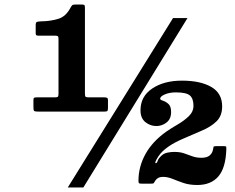

<svg xmlns="http://www.w3.org/2000/svg" viewBox="-20 -805 1040 850"><path d="M128 -330.5V-361Q128 -370.5 131 -372.2Q134 -374 144 -374H222.5Q233.5 -374 236.2 -376.8Q239 -379.5 239 -390V-633Q239 -642 236.2 -644.5Q233.5 -647 225 -647H151.5Q144.5 -647 141.2 -648.8Q138 -650.5 138 -658.5V-694.5Q138 -707 144.8 -708.5Q151.5 -710 162 -710.5Q203.5 -711 237.8 -721.5Q272 -732 292.5 -771.5Q296.5 -778.5 299.8 -781.8Q303 -785 315 -785H340.5Q350.5 -785 353.2 -782.8Q356 -780.5 356 -771V-391Q356 -378.5 359.5 -376.2Q363 -374 375.5 -374H442Q449.5 -374 453.8 -372Q458 -370 458 -362V-328.5Q458 -317.5 455.8 -314.2Q453.5 -311 442.5 -311H147.5Q134.5 -311 131.2 -314Q128 -317 128 -330.5ZM746 -725H810L349 25H280ZM982 -145Q979.5 -62 946.8 -24Q914 14 853.5 14Q818.5 14 792.2 5Q766 -4 744.2 -13Q722.5 -22 700.5 -22Q677 -22 665.5 -2Q662 4 660.5 6Q659 8 649 8H606.5Q597.5 8 595.2 6Q593 4 593 -4.5Q593 -67 624 -123Q655 -179 716.5 -222.5Q739 -238 767 -254.2Q795 -270.5 815.8 -290.5Q836.5 -310.5 836.5 -337Q836.5 -368 821 -382Q805.5 -396 758.5 -396Q730 -396 709.5 -387Q689 -378 689 -368Q689 -363 701.2 -359.2Q713.5 -355.5 725.5 -345Q737.5 -334.5 737.5 -309Q737.5 -278.5 717.5 -262.8Q697.5 -247 672 -247Q645.5 -247 623.8 -264.2Q602 -281.5 602 -316.5Q602 -378.5 654 -413.2Q706 -448 785.5 -448Q867 -448 915.2 -420.2Q963.5 -392.5 963.5 -334Q963.5 -292 938.5 -267.8Q913.5 -243.5 873.8 -226.8Q834 -210 788.5 -190Q751 -173.5 727.5 -157.2Q704 -141 690 -124.5Q679.5 -112 672 -97.2Q664.5 -82.5 669.5 -82.5Q675 -82.5 678 -92.8Q681 -103 695 -116Q705.5 -126 721 -129.2Q736.5 -132.5 751.5 -132.5Q777 -132.5 795.5 -126Q814 -119.5 831.8 -113Q849.5 -106.5 872 -106.5Q896 -106.5 908.2 -116.8Q920.5 -127 923.5 -145Q925 -154.5 926.2 -156.2Q927.5 -158 938 -158H970Q980 -158 981 -156.2Q982 -154.5 982 -145Z"/></svg>

Font: Besley* Fatface
Style: Regular
Weight: 900
Designer: Owen Earl
Foundry: indestructible type*
Version: Version 3.000; ttfautohint (v1.8.3)